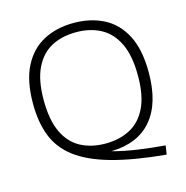

<svg xmlns="http://www.w3.org/2000/svg" viewBox="-121 -864 1050 1083"><g transform="rotate(-15 404.0 -322.0)"><path d="M719.5 104.5Q529 86.5 402.5 50.8Q276 15 202 -41.5Q128 -98 96.8 -178.8Q65.5 -259.5 65.5 -368.5Q65.5 -500 108.5 -584.2Q151.5 -668.5 228 -708.8Q304.5 -749 403.5 -749Q503 -749 579.2 -709.8Q655.5 -670.5 698.8 -587Q742 -503.5 742 -370Q742 -189.5 660.2 -93.8Q578.5 2 423 5Q490 23.5 570.5 35Q651 46.5 727.5 52.5ZM403.5 -45Q485.5 -45 547.5 -77.8Q609.5 -110.5 644 -181.5Q678.5 -252.5 678.5 -367.5Q678.5 -485 643.8 -557Q609 -629 547.2 -662Q485.5 -695 403.5 -695Q322 -695 260.2 -662.5Q198.5 -630 163.8 -558.8Q129 -487.5 129 -372.5Q129 -254.5 163.5 -182.5Q198 -110.5 260 -77.8Q322 -45 403.5 -45Z"/></g></svg>

Font: Encode Sans Expanded Light
Style: Regular
Weight: 300
Width: 7
Designer: Multiple Designers
Foundry: Impallari Type
Version: Version 3.000; ttfautohint (v1.8.3) -l 8 -r 50 -G 200 -x 14 